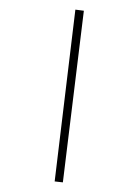

<svg xmlns="http://www.w3.org/2000/svg" viewBox="-109 -763 594 825"><g transform="rotate(-15 188.0 -350.5)"><path d="M66 1 33 -12 310 -702 344 -688Z"/></g></svg>

Font: Storia Sans Thin
Style: Regular
Weight: 100
Designer: Accademia di Belle Arti di Urbino and others
Foundry: Accademia di Belle Arti di Urbino and others.
Version: Version 60.001;May 25, 2020;FontCreator 12.0.0.2522 64-bit